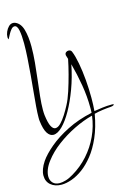

<svg xmlns="http://www.w3.org/2000/svg" viewBox="-263 -957 997 1432"><g transform="rotate(-15 235.0 -241.5)"><path d="M28 388Q-23 388 -55 361Q-87 334 -87 288Q-87 241 -49 184Q-18 139 42 88.5Q102 38 188 -5.5Q274 -49 381 -72Q382 -82 382 -92Q382 -102 382 -112Q382 -198 367 -287Q352 -376 329 -461Q310 -364 278 -278Q246 -192 209 -126.5Q172 -61 134.5 -24Q97 13 65 13Q38 13 18.5 -17Q-1 -47 -9 -114Q-10 -119 -10 -126.5Q-10 -134 -10 -142Q-10 -175 -6 -225.5Q-2 -276 4 -337Q10 -398 15.5 -463Q21 -528 25 -589.5Q29 -651 29 -703Q29 -765 21 -804.5Q13 -844 -8 -844Q-22 -844 -34 -829.5Q-46 -815 -55.5 -797.5Q-65 -780 -70.5 -769Q-76 -758 -77 -765Q-78 -769 -78.5 -772.5Q-79 -776 -79 -780Q-79 -799 -70 -820Q-61 -841 -46 -856Q-31 -871 -12 -871Q-5 -871 4 -868Q45 -852 60.5 -797Q76 -742 76 -666Q76 -608 70 -543Q64 -478 56 -413Q48 -348 42 -290Q36 -232 36 -187Q36 -176 36.5 -165.5Q37 -155 38 -146Q46 -83 60 -57Q74 -31 92 -31Q112 -31 133.5 -53Q155 -75 176 -108Q197 -141 214 -174Q235 -213 254 -271.5Q273 -330 289.5 -392.5Q306 -455 316 -506L307 -535Q305 -550 314 -557.5Q323 -565 333 -565Q353 -565 359 -549Q374 -513 385.5 -452Q397 -391 403 -319.5Q409 -248 409 -179Q409 -153 408 -127.5Q407 -102 405 -79Q437 -84 470.5 -88.5Q504 -93 540 -93H545Q557 -93 557 -89Q557 -86 550 -82.5Q543 -79 530 -78Q499 -76 466.5 -71.5Q434 -67 402 -59Q384 42 351 117Q318 192 277 243Q236 294 194 325Q149 358 106 373Q63 388 28 388ZM17 373Q38 373 65 365Q92 357 123 338Q193 297 247 236.5Q301 176 335 102.5Q369 29 379 -51Q309 -33 235.5 3Q162 39 98 87Q34 135 -9 192Q-32 222 -43 250.5Q-54 279 -54 303Q-54 334 -35.5 353.5Q-17 373 17 373Z"/></g></svg>

Font: Inspiration
Style: Regular
Weight: 400
Designer: Robert E. Leuschke
Foundry: Robert E. Leuschke
Version: Version 2.010; ttfautohint (v1.8.3)